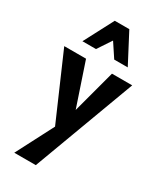

<svg xmlns="http://www.w3.org/2000/svg" viewBox="-244 -795 982 1167"><g transform="rotate(30 246.5 -211.0)"><path d="M224 73 8 -424H161L278 -76ZM343 -424H485L220 289H69L241 -43ZM312 -505 224 -638 197 -711H299L407 -505ZM89 -505 197 -711H299L273 -639L184 -505Z"/></g></svg>

Font: Ysabeau Office ExtraBold
Style: Regular
Weight: 800
Designer: Christian Thalmann (Catharsis Fonts)
Version: Version 2.001;gftools[0.9.30]; featfreeze: tnum,lnum,ss02